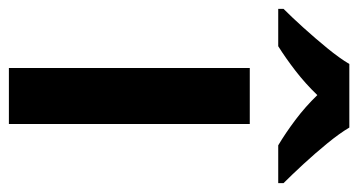

<svg xmlns="http://www.w3.org/2000/svg" viewBox="-259 -599 806 432"><g transform="rotate(90 144.0 -383.0)"><path d="M207 0H81V-542H207ZM215 -766Q228 -744 250.5 -716.5Q273 -689 297 -663Q321 -637 340 -618V-606H255Q228 -622 198 -644.5Q168 -667 142 -694Q116 -667 87.5 -645Q59 -623 32 -606H-52V-618Q-33 -637 -9.5 -663Q14 -689 36.5 -716.5Q59 -744 72 -766Z"/></g></svg>

Font: Noto Sans Gujarati UI SemiBold
Style: Regular
Weight: 600
Designer: Jelle Bosma - Monotype Design Team, Universal Thirst
Foundry: Monotype Imaging Inc.
Version: Version 2.106; ttfautohint (v1.8.4.7-5d5b)